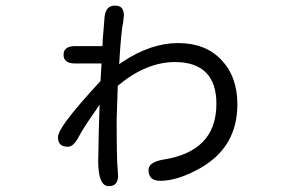

<svg xmlns="http://www.w3.org/2000/svg" viewBox="-20 -587 1040 671"><path d="M407.2 -370.1 396.5 -362.3Q403.3 -480.5 410.2 -506.8L413.1 -535.2Q412.1 -551.8 404.8 -559.6Q397.5 -567.4 381.8 -567.4Q366.2 -567.4 357.4 -558.6Q348.6 -549.8 345.7 -530.3L338.9 -446.3V-438.5L337.9 -425.8H242.2Q218.8 -425.8 210 -416Q202.1 -409.2 202.1 -395.5Q202.1 -381.8 210 -375Q218.8 -365.2 242.2 -365.2H335L331.1 -303.7Q248 -213.9 210.9 -163.1Q182.6 -124 182.6 -107.4Q182.6 -90.8 190.9 -82.5Q199.2 -74.2 217.8 -74.2Q237.3 -74.2 255.9 -110.4Q274.4 -144.5 314.5 -201.2L328.1 -221.7L325.2 -128.9L323.2 -20.5Q324.2 50.8 349.6 61.5Q353.5 63.5 361.3 63.5Q391.6 63.5 392.6 28.3L391.6 8.8Q387.7 -22.5 387.7 -169.9L391.6 -287.1Q490.2 -370.1 591.8 -370.1Q663.1 -370.1 699.7 -333.5Q736.3 -296.9 736.3 -224.6Q736.3 -138.7 687.5 -89.8Q640.6 -43 550.8 -29.3Q505.9 -21.5 500 0Q499 2.9 499 6.8Q499 25.4 508.8 35.2Q518.6 44.9 540 44.9Q601.6 44.9 680.7 0Q809.6 -73.2 809.6 -222.7Q809.6 -318.4 753.9 -377.4Q698.2 -436.5 602.5 -436.5Q506.8 -436.5 407.2 -370.1Z"/></svg>

Font: FakePearl
Style: Light
Weight: 350
Version: Version 1.2